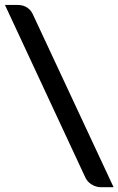

<svg xmlns="http://www.w3.org/2000/svg" viewBox="-34 -722 485 787"><path d="M-13.7 -701.7H39.1Q61.5 -701.7 78.1 -690.4Q94.7 -679.2 103 -658.2L431.6 45.4H379.9Q359.9 45.4 341.1 33.9Q322.3 22.5 313 -0.5Z"/></svg>

Font: Carlito
Style: Bold
Weight: 700
Designer: Lukasz Dziedzic
Foundry: tyPoland Lukasz Dziedzic
Version: Version 1.104